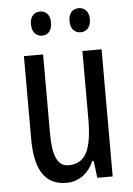

<svg xmlns="http://www.w3.org/2000/svg" viewBox="-53 -758 561 808"><g transform="rotate(-5 228.0 -354.0)"><path d="M104 -668C104 -633 123 -616 147 -616C171 -616 189 -633 189 -668C189 -701 171 -718 147 -718C123 -718 104 -702 104 -668ZM267 -668C267 -633 285 -616 310 -616C334 -616 353 -633 353 -668C353 -701 334 -718 310 -718C286 -718 267 -702 267 -668ZM391 -537H310V-251C310 -123 284 -63 210 -63C165 -63 144 -107 144 -202V-537H63V-187C63 -67 98 10 195 10C246 10 288 -19 311 -72H317L326 0H391Z"/></g></svg>

Font: Noto Sans Arabic UI XCn
Style: Regular
Weight: 400
Width: 2
Designer: Monotype Design Team, Nadine Chahine and Nizar Qandah
Foundry: Monotype Imaging Inc.
Version: Version 2.010